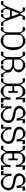

<svg xmlns="http://www.w3.org/2000/svg" viewBox="2524 -3318 804 5892"><g transform="rotate(90 2926.0 -372.0)"><path d="M393.1 -545.9 311 -338.9Q307.1 -331.1 315.9 -331.1Q394 -330.1 474.1 -331.1Q481.9 -331.1 480 -337.9L407.2 -545.9Q406.2 -550.8 400.4 -550.8Q394.5 -550.8 393.1 -545.9ZM503.9 -738.8H575.2Q585 -738.8 585 -729V-668.9Q585 -664.1 580.1 -664.1H513.2Q492.2 -664.1 477.1 -647.5Q461.9 -630.9 461.9 -612.3Q461.9 -593.8 476.1 -555.2L628.9 -141.1Q642.6 -105 656.2 -89.8Q669.9 -74.7 690.9 -75.2H766.1Q771 -75.2 771 -69.8V-9.8Q771 0 761.2 0H684.1Q670.9 0 656.2 -21Q641.6 -42 585 -142.1Q580.1 -149.9 575.2 -142.1Q504.4 -17.6 497.1 -8.8Q489.7 0 480 0H422.9Q413.1 0 413.1 -9.8V-69.8Q413.1 -74.7 418 -75.2H475.1Q495.1 -75.2 504.9 -85.9Q514.6 -96.7 525.9 -122.1Q531.7 -147.9 528.3 -168.5Q524.4 -189.5 515.6 -226.6Q506.8 -263.7 505.4 -266.6Q500.5 -277.3 484.9 -277.8Q394 -278.8 306.2 -277.8Q293 -277.8 288.6 -273.4Q284.2 -269 278.8 -256.8Q241.7 -159.7 259.8 -122.1Q271 -97.2 280.8 -85.9Q290.5 -74.7 311 -75.2H368.2Q373 -75.2 373 -69.8V-9.8Q373 0 362.8 0H306.2Q294.9 0 285.2 -14.2Q275.4 -28.3 254.4 -64.9Q233.4 -101.6 226.1 -116.2Q217.8 -130.4 211.9 -140.1Q206.1 -149.9 201.2 -142.1Q130.9 -19.5 121.1 -9.8Q111.3 0 102.1 0H24.9Q15.1 0 15.1 -9.8V-69.8Q15.1 -74.7 20 -75.2H95.2Q116.2 -75.2 129.9 -90.8Q143.6 -106.4 160.2 -145L330.1 -559.1Q341.8 -589.8 341.8 -609.4Q341.8 -628.9 326.7 -646.5Q311 -664.1 291 -664.1H213.9Q209 -664.1 209 -668.9V-729Q209 -738.8 219.2 -738.8H299.8Q311 -738.8 323.2 -722.2Q335.4 -705.6 397 -597.2Q401.9 -589.4 407.2 -597.2Q418.5 -616.2 444.3 -662.1Q470.2 -708 481.4 -723.6Q492.7 -739.3 503.9 -738.8Z M1226.6 -673.8Q1139.6 -673.8 1094.2 -643.1Q1048.8 -612.3 1047.9 -537.1Q1046.9 -371.1 1047.9 -205.1Q1048.8 -125 1089.4 -96.7Q1129.4 -68.4 1233.9 -68.4Q1338.4 -68.4 1385.3 -135.7Q1432.1 -203.1 1431.6 -374.5Q1431.6 -545.9 1388.2 -609.9Q1344.7 -673.8 1226.6 -673.8ZM1226.6 -753.9Q1348.6 -753.9 1434.1 -641.1Q1519.5 -528.3 1519.5 -372.1Q1519.5 -215.8 1430.7 -102.5Q1341.8 9.8 1226.6 9.8Q1100.6 9.8 1014.6 -142.1Q1009.8 -149.9 1004.9 -142.1Q993.7 -123 967.3 -77.1Q940.9 -31.2 930.2 -15.6Q918.5 0 907.7 0H825.7Q815.9 0 815.4 -9.8V-69.8Q815.4 -74.7 820.8 -75.2H902.8Q922.9 -75.2 932.6 -85.9Q942.4 -96.7 957 -128.9Q971.7 -160.2 971.7 -202.1V-537.1Q971.7 -579.1 957 -610.4Q942.4 -641.6 932.6 -653.3Q922.9 -664.1 902.8 -664.1H820.8Q815.9 -664.1 815.4 -668.9V-729Q815.4 -738.8 825.7 -738.8H907.7Q918.5 -739.3 930.2 -723.6Q941.9 -708 967.8 -662.1Q993.7 -616.2 1004.9 -597.2Q1009.8 -589.4 1014.6 -597.2Q1057.1 -666 1114.7 -710Q1172.4 -753.9 1226.6 -753.9Z M1806.6 -562V-415Q1806.6 -405.3 1816.4 -404.8Q1970.2 -402.8 2017.1 -403.8Q2064 -404.8 2091.3 -445.3Q2118.7 -485.8 2118.7 -551.3Q2118.7 -616.7 2078.1 -644.5Q2036.6 -671.9 1961.4 -671.9Q1886.2 -671.9 1846.2 -637.7Q1806.2 -603.5 1806.6 -562ZM2201.7 -546.9Q2201.7 -437 2072.8 -382.8Q2055.2 -377 2090.3 -365.2Q2111.8 -358.4 2137.2 -341.8Q2162.6 -325.7 2179.7 -308.1Q2196.8 -290.5 2204.1 -242.2Q2205.6 -227.5 2205.6 -191.4Q2205.6 -155.3 2219.2 -126Q2232.9 -96.7 2242.7 -85.9Q2252.4 -74.7 2272.5 -75.2H2344.7Q2349.6 -75.2 2349.6 -69.8V-9.8Q2349.6 0 2339.4 0H2267.6Q2256.3 0 2244.6 -15.6Q2232.9 -31.2 2207.5 -77.1Q2181.6 -123 2170.4 -142.1Q2165.5 -149.9 2160.6 -142.1Q2149.9 -123 2123.5 -77.1Q2097.2 -31.2 2085.4 -15.6Q2073.7 0 2063.5 0H1998.5Q1988.8 0 1988.8 -9.8V-69.8Q1988.8 -74.7 1993.7 -75.2H2058.6Q2078.6 -75.2 2088.4 -85.9Q2098.1 -96.7 2111.8 -126Q2125.5 -155.3 2125.5 -189.5Q2125.5 -223.6 2118.2 -245.6Q2099.1 -301.3 2044.9 -325.7Q1990.7 -350.1 1820.3 -350.1Q1806.2 -350.1 1806.6 -336.9Q1805.7 -272.5 1806.6 -214.8Q1807.6 -157.2 1821.8 -127Q1835.9 -96.7 1845.7 -85.9Q1855.5 -74.7 1875.5 -75.2H1949.7Q1954.6 -75.2 1954.6 -69.8V-9.8Q1954.6 0 1944.3 0H1870.6Q1859.9 0 1848.1 -15.6Q1836.4 -31.2 1810.5 -77.1Q1784.7 -123 1773.4 -142.1Q1768.6 -149.9 1763.7 -142.1Q1752.4 -123 1726.1 -77.1Q1699.7 -31.2 1689 -15.6Q1677.2 0 1666.5 0H1579.6Q1569.8 0 1569.3 -9.8V-69.8Q1569.3 -74.7 1574.7 -75.2H1661.6Q1681.6 -75.2 1691.4 -85.9Q1701.2 -96.7 1715.8 -128.9Q1730.5 -160.2 1730.5 -202.1V-537.1Q1730.5 -579.1 1715.8 -610.4Q1701.2 -641.6 1691.4 -653.3Q1681.6 -664.1 1661.6 -664.1H1574.7Q1569.8 -664.1 1569.3 -668.9V-729Q1569.3 -738.8 1579.6 -738.8H1666.5Q1677.2 -739.3 1689 -723.6Q1700.7 -708 1726.6 -662.1Q1752.4 -616.2 1763.7 -597.2Q1768.6 -589.4 1774.4 -597.7Q1780.3 -606 1804.7 -642.1Q1829.1 -678.2 1856.4 -703.6Q1905.8 -750 1980 -750Q2055.2 -750 2128.4 -682.1Q2201.7 -614.3 2201.7 -546.9Z M2970.7 -463.9Q2966.8 -666 2791 -666Q2705.6 -666 2665 -637.7Q2624.5 -609.4 2621.6 -544.9Q2618.7 -480.5 2621.6 -414.1Q2621.6 -404.3 2631.3 -403.8Q2676.8 -399.9 2727.5 -403.3Q2778.3 -406.7 2778.3 -425.8V-509.8Q2778.3 -513.7 2792 -516.6Q2805.7 -519.5 2819.3 -515.1Q2833 -511.2 2832.5 -500L2827.6 -381.8L2830.6 -242.2Q2830.6 -234.4 2816.4 -229.5Q2802.7 -224.6 2788.1 -225.6Q2773.4 -227.1 2773.4 -233.9L2775.4 -329.1Q2775.4 -348.1 2725.1 -350.6Q2674.8 -353 2631.3 -349.1Q2621.6 -349.1 2621.6 -338.9Q2618.7 -257.8 2621.6 -178.2Q2625.5 -73.2 2798.3 -73.2Q2883.3 -73.2 2928.7 -123.5Q2973.6 -173.8 2972.7 -285.2Q2972.7 -294.9 2982.4 -294.9H3036.6Q3042.5 -294.9 3042.5 -289.1Q3034.7 -220.2 3034.7 -80.1Q3034.7 -75.2 3039.6 -75.2H3117.7Q3127.4 -75.2 3127.4 -64.9V-9.8Q3127.4 0 3117.7 0H2998.5Q2988.8 0 2988.3 -9.8V-139.2Q2988.3 -143.1 2984.4 -144Q2980.5 -145 2977.5 -140.1Q2893.6 9.8 2782.7 9.8Q2708.5 9.8 2666 -29.3Q2623.5 -68.4 2588.4 -142.1Q2583.5 -149.9 2578.6 -142.1Q2567.4 -123 2541 -77.1Q2514.6 -31.2 2503.9 -15.6Q2492.2 0 2481.4 0H2394.5Q2384.8 0 2384.3 -9.8V-69.8Q2384.3 -74.7 2389.6 -75.2H2476.6Q2496.6 -75.2 2506.3 -85.9Q2516.1 -96.7 2530.8 -128.9Q2545.4 -160.2 2545.4 -202.1V-537.1Q2545.4 -579.1 2530.8 -610.4Q2516.1 -641.6 2506.3 -653.3Q2496.6 -664.1 2476.6 -664.1H2389.6Q2384.8 -664.1 2384.3 -668.9V-729Q2384.3 -738.8 2394.5 -738.8H2481.4Q2492.2 -739.3 2503.9 -723.6Q2515.6 -708 2541.5 -662.1Q2567.4 -616.2 2578.6 -597.2Q2583.5 -589.4 2588.4 -597.2Q2622.6 -668.9 2670.9 -709.5Q2719.2 -750 2799.3 -750Q2850.1 -750 2874 -731.4Q2885.7 -723.1 2892.1 -719.7Q2898.4 -716.3 2908.2 -703.1Q2918 -689.9 2921.9 -686Q2928.2 -678.7 2948.7 -643.1Q2968.8 -607.9 2971.7 -599.1Q2974.6 -594.2 2978.5 -595.2Q2982.4 -596.2 2982.4 -600.1V-729Q2982.4 -738.8 2992.7 -738.8H3111.3Q3121.1 -738.8 3121.6 -729V-673.8Q3121.6 -664.1 3111.3 -664.1H3033.7Q3028.8 -664.1 3028.3 -659.2Q3028.3 -519 3035.6 -460Q3035.6 -454.1 3029.3 -454.1H2980.5Q2970.7 -454.1 2970.7 -463.9Z M3435.1 -753.9Q3560.1 -753.9 3623 -609.9Q3626 -604.5 3628.9 -606.4Q3631.8 -608.9 3632.3 -610.8L3637.2 -729Q3637.2 -738.8 3647 -738.8H3752.9Q3762.7 -738.8 3763.2 -729V-668.9Q3763.2 -664.1 3758.3 -664.1H3671.9Q3667 -664.1 3667 -659.2Q3667 -608.4 3685.1 -491.2Q3687 -481.4 3678.2 -481L3624 -480Q3615.2 -480 3614.3 -490.2Q3599.1 -595.2 3565.4 -636.7Q3531.7 -678.2 3440.9 -678.2Q3380.4 -677.7 3343.3 -648.4Q3306.2 -619.1 3306.2 -571.3Q3306.2 -523.4 3335.4 -495.1Q3364.7 -466.3 3439.9 -451.2L3560.1 -426.8Q3754.9 -387.7 3754.9 -224.1Q3754.9 -151.4 3691.4 -75.2Q3662.1 -39.1 3615.7 -15.6Q3569.3 7.8 3511.2 7.3Q3453.1 6.8 3409.2 -27.3Q3365.2 -61.5 3295.9 -147.9Q3293 -151.9 3289.1 -150.9Q3285.2 -149.9 3285.2 -145L3289.1 -9.8Q3289.1 0 3279.3 0H3171.9Q3162.1 0 3162.1 -9.8V-69.8Q3162.1 -74.7 3167 -75.2H3240.2Q3245.1 -75.2 3245.1 -80.1Q3246.1 -121.1 3242.7 -200.7Q3239.3 -280.3 3239.3 -315.9Q3239.3 -320.8 3244.1 -320.8H3299.3Q3310.5 -320.8 3310.1 -310.1Q3304.2 -202.1 3355 -133.8Q3405.8 -65.4 3520 -65.9Q3590.8 -66.9 3634.3 -110.4Q3677.2 -153.8 3677.2 -229Q3677.2 -331.1 3547.9 -356L3432.1 -377.9Q3322.8 -398.4 3275.9 -448.2Q3229 -498 3229 -560.1Q3229 -636.7 3298.3 -695.3Q3367.7 -753.9 3435.1 -753.9Z M4075.7 -753.9Q4200.7 -753.9 4263.7 -609.9Q4266.6 -604.5 4269.5 -606.4Q4272.5 -608.9 4272.9 -610.8L4277.8 -729Q4277.8 -738.8 4287.6 -738.8H4393.6Q4403.3 -738.8 4403.8 -729V-668.9Q4403.8 -664.1 4398.9 -664.1H4312.5Q4307.6 -664.1 4307.6 -659.2Q4307.6 -608.4 4325.7 -491.2Q4327.6 -481.4 4318.8 -481L4264.6 -480Q4255.9 -480 4254.9 -490.2Q4239.7 -595.2 4206.1 -636.7Q4172.4 -678.2 4081.5 -678.2Q4021 -677.7 3983.9 -648.4Q3946.8 -619.1 3946.8 -571.3Q3946.8 -523.4 3976.1 -495.1Q4005.4 -466.3 4080.6 -451.2L4200.7 -426.8Q4395.5 -387.7 4395.5 -224.1Q4395.5 -151.4 4332 -75.2Q4302.7 -39.1 4256.3 -15.6Q4210 7.8 4151.9 7.3Q4093.8 6.8 4049.8 -27.3Q4005.9 -61.5 3936.5 -147.9Q3933.6 -151.9 3929.7 -150.9Q3925.8 -149.9 3925.8 -145L3929.7 -9.8Q3929.7 0 3919.9 0H3812.5Q3802.7 0 3802.7 -9.8V-69.8Q3802.7 -74.7 3807.6 -75.2H3880.9Q3885.7 -75.2 3885.7 -80.1Q3886.7 -121.1 3883.3 -200.7Q3879.9 -280.3 3879.9 -315.9Q3879.9 -320.8 3884.8 -320.8H3939.9Q3951.2 -320.8 3950.7 -310.1Q3944.8 -202.1 3995.6 -133.8Q4046.4 -65.4 4160.6 -65.9Q4231.4 -66.9 4274.9 -110.4Q4317.9 -153.8 4317.9 -229Q4317.9 -331.1 4188.5 -356L4072.8 -377.9Q3963.4 -398.4 3916.5 -448.2Q3869.6 -498 3869.6 -560.1Q3869.6 -636.7 3939 -695.3Q4008.3 -753.9 4075.7 -753.9Z M5039.6 -463.9Q5035.6 -666 4859.9 -666Q4774.4 -666 4733.9 -637.7Q4693.4 -609.4 4690.4 -544.9Q4687.5 -480.5 4690.4 -414.1Q4690.4 -404.3 4700.2 -403.8Q4745.6 -399.9 4796.4 -403.3Q4847.2 -406.7 4847.2 -425.8V-509.8Q4847.2 -513.7 4860.8 -516.6Q4874.5 -519.5 4888.2 -515.1Q4901.9 -511.2 4901.4 -500L4896.5 -381.8L4899.4 -242.2Q4899.4 -234.4 4885.3 -229.5Q4871.6 -224.6 4856.9 -225.6Q4842.3 -227.1 4842.3 -233.9L4844.2 -329.1Q4844.2 -348.1 4793.9 -350.6Q4743.7 -353 4700.2 -349.1Q4690.4 -349.1 4690.4 -338.9Q4687.5 -257.8 4690.4 -178.2Q4694.3 -73.2 4867.2 -73.2Q4952.1 -73.2 4997.6 -123.5Q5042.5 -173.8 5041.5 -285.2Q5041.5 -294.9 5051.3 -294.9H5105.5Q5111.3 -294.9 5111.3 -289.1Q5103.5 -220.2 5103.5 -80.1Q5103.5 -75.2 5108.4 -75.2H5186.5Q5196.3 -75.2 5196.3 -64.9V-9.8Q5196.3 0 5186.5 0H5067.4Q5057.6 0 5057.1 -9.8V-139.2Q5057.1 -143.1 5053.2 -144Q5049.3 -145 5046.4 -140.1Q4962.4 9.8 4851.6 9.8Q4777.3 9.8 4734.9 -29.3Q4692.4 -68.4 4657.2 -142.1Q4652.3 -149.9 4647.5 -142.1Q4636.2 -123 4609.9 -77.1Q4583.5 -31.2 4572.8 -15.6Q4561 0 4550.3 0H4463.4Q4453.6 0 4453.1 -9.8V-69.8Q4453.1 -74.7 4458.5 -75.2H4545.4Q4565.4 -75.2 4575.2 -85.9Q4585 -96.7 4599.6 -128.9Q4614.3 -160.2 4614.3 -202.1V-537.1Q4614.3 -579.1 4599.6 -610.4Q4585 -641.6 4575.2 -653.3Q4565.4 -664.1 4545.4 -664.1H4458.5Q4453.6 -664.1 4453.1 -668.9V-729Q4453.1 -738.8 4463.4 -738.8H4550.3Q4561 -739.3 4572.8 -723.6Q4584.5 -708 4610.4 -662.1Q4636.2 -616.2 4647.5 -597.2Q4652.3 -589.4 4657.2 -597.2Q4691.4 -668.9 4739.7 -709.5Q4788.1 -750 4868.2 -750Q4918.9 -750 4942.9 -731.4Q4954.6 -723.1 4960.9 -719.7Q4967.3 -716.3 4977.1 -703.1Q4986.8 -689.9 4990.7 -686Q4997.1 -678.7 5017.6 -643.1Q5037.6 -607.9 5040.5 -599.1Q5043.5 -594.2 5047.4 -595.2Q5051.3 -596.2 5051.3 -600.1V-729Q5051.3 -738.8 5061.5 -738.8H5180.2Q5189.9 -738.8 5190.4 -729V-673.8Q5190.4 -664.1 5180.2 -664.1H5102.5Q5097.7 -664.1 5097.2 -659.2Q5097.2 -519 5104.5 -460Q5104.5 -454.1 5098.1 -454.1H5049.3Q5039.6 -454.1 5039.6 -463.9Z M5503.9 -753.9Q5628.9 -753.9 5691.9 -609.9Q5694.8 -604.5 5697.8 -606.4Q5700.7 -608.9 5701.2 -610.8L5706.1 -729Q5706.1 -738.8 5715.8 -738.8H5821.8Q5831.5 -738.8 5832 -729V-668.9Q5832 -664.1 5827.1 -664.1H5740.7Q5735.8 -664.1 5735.8 -659.2Q5735.8 -608.4 5753.9 -491.2Q5755.9 -481.4 5747.1 -481L5692.9 -480Q5684.1 -480 5683.1 -490.2Q5668 -595.2 5634.3 -636.7Q5600.6 -678.2 5509.8 -678.2Q5449.2 -677.7 5412.1 -648.4Q5375 -619.1 5375 -571.3Q5375 -523.4 5404.3 -495.1Q5433.6 -466.3 5508.8 -451.2L5628.9 -426.8Q5823.7 -387.7 5823.7 -224.1Q5823.7 -151.4 5760.3 -75.2Q5731 -39.1 5684.6 -15.6Q5638.2 7.8 5580.1 7.3Q5522 6.8 5478 -27.3Q5434.1 -61.5 5364.7 -147.9Q5361.8 -151.9 5357.9 -150.9Q5354 -149.9 5354 -145L5357.9 -9.8Q5357.9 0 5348.1 0H5240.7Q5231 0 5231 -9.8V-69.8Q5231 -74.7 5235.8 -75.2H5309.1Q5314 -75.2 5314 -80.1Q5314.9 -121.1 5311.5 -200.7Q5308.1 -280.3 5308.1 -315.9Q5308.1 -320.8 5313 -320.8H5368.2Q5379.4 -320.8 5378.9 -310.1Q5373 -202.1 5423.8 -133.8Q5474.6 -65.4 5588.9 -65.9Q5659.7 -66.9 5703.1 -110.4Q5746.1 -153.8 5746.1 -229Q5746.1 -331.1 5616.7 -356L5501 -377.9Q5391.6 -398.4 5344.7 -448.2Q5297.9 -498 5297.9 -560.1Q5297.9 -636.7 5367.2 -695.3Q5436.5 -753.9 5503.9 -753.9Z"/></g></svg>

Font: BrevierViennese-Regular
Style: Regular
Weight: 400
Designer: Johannes Lang & Ellmer Stefan
Foundry: Johannes Lang & Ellmer Stefan
Version: Version 1.001;PS 001.001;hotconv 1.0.70;makeotf.lib2.5.58329